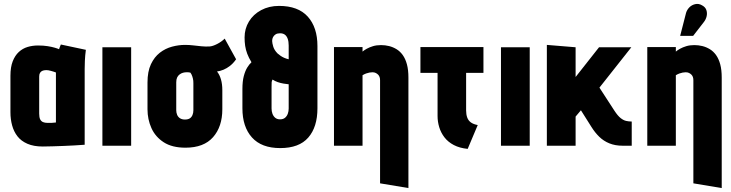

<svg xmlns="http://www.w3.org/2000/svg" viewBox="-20 -740 3714 975"><path d="M416 -487 289 -514Q285 -506 282.5 -498Q280 -490 280 -490Q274 -493 259 -497.5Q244 -502 222.5 -505.5Q201 -509 173 -509Q145 -509 120 -501.5Q95 -494 75.5 -476Q56 -458 44.5 -428.5Q33 -399 33 -355V-170Q33 -135 41.5 -103.5Q50 -72 68.5 -48Q87 -24 119 -10Q151 4 197 4Q220 4 248 3Q276 2 305 1Q334 0 357.5 -1.5Q381 -3 395.5 -4Q410 -5 410 -5V-390Q410 -407 411 -431.5Q412 -456 416 -487ZM179 -163V-351Q179 -363 183 -369.5Q187 -376 192.5 -379Q198 -382 204.5 -383Q211 -384 215 -384Q220 -384 226 -383Q232 -382 239 -380Q246 -378 252.5 -376Q259 -374 264 -372V-118Q258 -118 252.5 -117Q247 -116 242 -116Q237 -116 231.5 -116Q226 -116 221 -116Q208 -116 198.5 -120Q189 -124 184 -134Q179 -144 179 -163Z M500 0H646V-500H500Z M1179 -439 1121 -544Q1105 -528 1082.5 -516.5Q1060 -505 1044 -504Q1024 -503 1003 -505Q982 -507 961.5 -509.5Q941 -512 920 -512Q887 -512 853.5 -503Q820 -494 792 -472.5Q764 -451 746.5 -414Q729 -377 729 -321V-185Q729 -134 749 -89.5Q769 -45 811.5 -17.5Q854 10 922 10Q1015 10 1062 -43.5Q1109 -97 1109 -185V-282Q1109 -313 1102 -337Q1095 -361 1082 -377Q1098 -379 1115 -386Q1132 -393 1148.5 -406Q1165 -419 1179 -439ZM962 -317V-180Q962 -167 957.5 -156Q953 -145 944 -139Q935 -133 919 -133Q904 -133 894 -139.5Q884 -146 879.5 -157Q875 -168 875 -180V-322Q875 -337 879.5 -346.5Q884 -356 892 -362Q900 -368 909 -370.5Q918 -373 926 -373Q930 -373 933.5 -373Q937 -373 940 -372.5Q943 -372 947 -371Q950 -367 952.5 -362Q955 -357 956.5 -352Q958 -347 959.5 -341.5Q961 -336 961.5 -330Q962 -324 962 -317Z M1397 -710Q1346 -710 1306 -688.5Q1266 -667 1244 -630.5Q1222 -594 1222 -550Q1222 -527 1225 -507Q1228 -487 1235.5 -467Q1243 -447 1257 -424Q1246 -414 1235.5 -397Q1225 -380 1218 -353.5Q1211 -327 1211 -288V-190Q1211 -96 1259.5 -42Q1308 12 1403 12Q1499 12 1545.5 -41.5Q1592 -95 1592 -190V-506Q1592 -601 1543 -655.5Q1494 -710 1397 -710ZM1446 -509V-439Q1433 -442 1423 -446.5Q1413 -451 1405 -456.5Q1397 -462 1390 -468Q1381 -477 1375.5 -486Q1370 -495 1367.5 -503.5Q1365 -512 1363.5 -519.5Q1362 -527 1362 -532Q1362 -543 1366.5 -551.5Q1371 -560 1379.5 -565.5Q1388 -571 1402 -571Q1417 -571 1426.5 -564Q1436 -557 1441 -543Q1446 -529 1446 -509ZM1402 -134Q1387 -134 1377.5 -142Q1368 -150 1363.5 -162.5Q1359 -175 1359 -189V-298Q1359 -315 1359.5 -322Q1360 -329 1364 -336Q1376 -328 1390.5 -323Q1405 -318 1420 -315.5Q1435 -313 1446 -312V-189Q1446 -175 1441.5 -162.5Q1437 -150 1427.5 -142Q1418 -134 1402 -134Z M1910 -333V191L2054 215V-346Q2054 -385 2046.5 -413Q2039 -441 2025.5 -460Q2012 -479 1994 -490Q1976 -501 1956 -506Q1936 -511 1915 -511Q1892 -511 1874 -505.5Q1856 -500 1842.5 -492.5Q1829 -485 1821 -478V-501H1676V0H1821V-358Q1831 -364 1839.5 -367Q1848 -370 1856 -371.5Q1864 -373 1871 -373Q1881 -373 1888 -369.5Q1895 -366 1900 -361Q1905 -356 1907.5 -349Q1910 -342 1910 -333Z M2347 -179V-370H2435V-501H2115V-370H2202V-151Q2202 -122 2210.5 -94Q2219 -66 2237 -42.5Q2255 -19 2284.5 -3.5Q2314 12 2355 16L2406 -105Q2384 -109 2371 -118.5Q2358 -128 2352.5 -143.5Q2347 -159 2347 -179Z M2524 0H2670V-500H2524Z M3100 -178 3024 -295 3186 -500H3022L2903 -349V-500L2757 -512V0H2903V-148L2930 -180L2983 -96Q3001 -67 3023 -45.5Q3045 -24 3074.5 -12Q3104 0 3142 0H3188V-123H3185Q3173 -123 3159.5 -126Q3146 -129 3131.5 -140.5Q3117 -152 3100 -178Z M3501 -333V191L3645 215V-346Q3645 -385 3637.5 -413Q3630 -441 3616.5 -460Q3603 -479 3585 -490Q3567 -501 3547 -506Q3527 -511 3506 -511Q3483 -511 3465 -505.5Q3447 -500 3433.5 -492.5Q3420 -485 3412 -478V-501H3267V0H3412V-358Q3422 -364 3430.5 -367Q3439 -370 3447 -371.5Q3455 -373 3462 -373Q3472 -373 3479 -369.5Q3486 -366 3491 -361Q3496 -356 3498.5 -349Q3501 -342 3501 -333ZM3555 -629Q3565 -642 3568.5 -658Q3572 -674 3567 -689Q3562 -704 3545 -713Q3528 -723 3510.5 -719Q3493 -715 3481 -703Q3469 -691 3464 -675L3434 -558H3500Z"/></svg>

Font: Advent Pro ExtraBold
Style: Regular
Weight: 800
Designer: VivaRado, Andreas Kalpakidis
Foundry: VivaRado, Andreas Kalpakidis
Version: Version 3.000